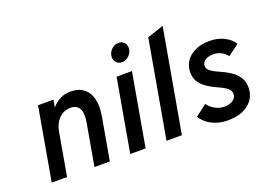

<svg xmlns="http://www.w3.org/2000/svg" viewBox="-105 -989 1749 1268"><g transform="rotate(-20 770.0 -355.0)"><path d="M73 0 163 -511H271.5L262 -458.5Q287 -489.5 321.2 -506.2Q355.5 -523 393.5 -523Q449.5 -523 485.2 -495.8Q521 -468.5 533.8 -418Q546.5 -367.5 534 -297.5L481.5 0H373.5L425.5 -294.5Q436.5 -357.5 419.2 -389.8Q402 -422 356.5 -422Q311 -422 277 -388.5Q243 -355 233.5 -299.5L181 0Z M625 0 715 -511H823L733 0ZM782 -588Q759.5 -588 744.2 -603.5Q729 -619 729 -641.5Q729 -671.5 751 -694Q773 -716.5 802.5 -716.5Q826 -716.5 840.8 -701.5Q855.5 -686.5 855.5 -663Q855.5 -633 833.2 -610.5Q811 -588 782 -588Z M880 0 1000.5 -684 1115.5 -722 988 0Z M1308 12Q1267.5 12 1231.8 0.8Q1196 -10.5 1168 -31.5Q1140 -52.5 1124 -80.5L1203 -141.5Q1225 -112.5 1255 -96.8Q1285 -81 1316.5 -81Q1355.5 -81 1378.8 -97.8Q1402 -114.5 1402 -142Q1402 -162 1383.8 -178.8Q1365.5 -195.5 1317 -217Q1243.5 -250 1212.5 -286Q1181.5 -322 1181.5 -369.5Q1181.5 -415.5 1205.2 -450Q1229 -484.5 1271.8 -503.8Q1314.5 -523 1371.5 -523Q1426 -523 1471.5 -501Q1517 -479 1540 -441.5L1461 -383.5Q1423.5 -431.5 1363 -431.5Q1329.5 -431.5 1307.5 -416.5Q1285.5 -401.5 1285.5 -377.5Q1285.5 -359.5 1301.8 -344.8Q1318 -330 1364 -309.5Q1442.5 -276 1476 -237.5Q1509.5 -199 1509.5 -148Q1509.5 -75 1454.8 -31.5Q1400 12 1308 12Z"/></g></svg>

Font: Overpass SemiBold
Style: Italic
Weight: 600
Italic angle: -10°
Designer: Delve Withrington, Dave Bailey, Thomas Jockin
Foundry: Delve Fonts LLC
Version: Version 4.000